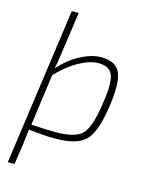

<svg xmlns="http://www.w3.org/2000/svg" viewBox="-132 -782 831 1073"><g transform="rotate(15 283.0 -246.0)"><path d="M187 -700 153 -460Q144 -394 137 -366Q191 -427 255 -460.5Q319 -494 373 -494Q460 -494 484.5 -435.5Q509 -377 488 -238Q466 -86 416 -37Q366 12 242 12Q169 12 87 1Q86 14 77 87L59 208H20L147 -700ZM134 -326 93 -29Q182 -23 232 -23Q347 -23 387.5 -64Q428 -105 448 -243Q467 -360 451 -409Q435 -458 368 -458Q318 -458 255.5 -423.5Q193 -389 134 -326Z"/></g></svg>

Font: Exo 2.0 Extra Light
Style: Italic
Weight: 250
Italic angle: -8°
Designer: Natanael Gama
Version: Version 1.001;PS 001.001;hotconv 1.0.70;makeotf.lib2.5.58329